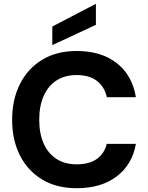

<svg xmlns="http://www.w3.org/2000/svg" viewBox="-20 -981 782 1013"><path d="M385 12Q279 12 203 -33.5Q127 -79 85.5 -160.5Q44 -242 44 -349Q44 -456 85.5 -538Q127 -620 203 -666Q279 -712 385 -712Q514 -712 596 -648Q678 -584 697 -468H544Q531 -524 491 -554.5Q451 -585 384 -585Q322 -585 278 -556.5Q234 -528 210.5 -475Q187 -422 187 -349Q187 -276 210.5 -223.5Q234 -171 278 -142.5Q322 -114 384 -114Q451 -114 491 -142.5Q531 -171 543 -222H697Q678 -113 596 -50.5Q514 12 385 12ZM256 -743V-841L486 -961V-850Z"/></svg>

Font: DM Sans 24pt ExtraBold
Style: Regular
Weight: 800
Designer: Colophon Foundry, Jonny Pinhorn
Foundry: Colophon Foundry
Version: Version 4.004;gftools[0.9.30]